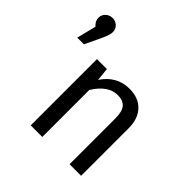

<svg xmlns="http://www.w3.org/2000/svg" viewBox="-193 -917 1080 1080"><g transform="rotate(45 347.5 -376.5)"><path d="M160 -697Q160 -674 134 -620L93 -534H40L69 -650Q45 -671 45 -697Q45 -721 62 -737Q79 -753 103 -753Q127 -753 143.5 -737Q160 -721 160 -697ZM452 -539Q524 -539 564.5 -496Q605 -453 605 -378V0H513V-365Q513 -421 492 -444Q471 -467 430 -467Q354 -467 296 -374V0H204V-527H283L291 -449Q351 -539 452 -539Z"/></g></svg>

Font: Fira Sans
Style: Regular
Weight: 400
Designer: Carrois Corporate & Edenspiekermann AG
Foundry: Carrois Corporate GbR & Edenspiekermann AG
Version: Version 4.106;PS 004.106;hotconv 1.0.70;makeotf.lib2.5.58329